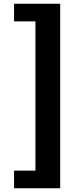

<svg xmlns="http://www.w3.org/2000/svg" viewBox="-20 -830 440 1024"><path d="M55 174V80H169V-716H55V-810H301V174Z"/></svg>

Font: Source Han Sans CN Heavy
Style: Regular
Weight: 900
Designer: Ryoko NISHIZUKA 西塚涼子 (kana, bopomofo & ideographs); Paul D. Hunt (Latin, Greek & Cyrillic); Sandoll Communications 산돌커뮤니
Foundry: Adobe
Version: Version 2.000;hotconv 1.0.107;makeotfexe 2.5.65593